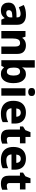

<svg xmlns="http://www.w3.org/2000/svg" viewBox="1754 -2562 817 4366"><g transform="rotate(90 2163.0 -378.5)"><path d="M318 -560Q425 -560 484 -510.5Q543 -461 543 -364V0H426L393 -74H389Q366 -45 341.5 -26Q317 -7 285.5 1.5Q254 10 208 10Q160 10 121.5 -9Q83 -28 61 -67Q39 -106 39 -166Q39 -254 100.5 -296Q162 -338 281 -343L375 -346V-362Q375 -402 354.5 -420Q334 -438 298 -438Q262 -438 223 -426.5Q184 -415 144 -398L93 -510Q138 -534 195 -547Q252 -560 318 -560ZM324 -248Q261 -246 236 -225.5Q211 -205 211 -170Q211 -139 229 -125Q247 -111 275 -111Q317 -111 346 -136.5Q375 -162 375 -206V-250Z M1012 -559Q1099 -559 1152.5 -511.5Q1206 -464 1206 -358V0H1038V-311Q1038 -368 1019 -397Q1000 -426 959 -426Q898 -426 876 -380.5Q854 -335 854 -250V0H685V-549H813L836 -478H844Q862 -505 887 -523Q912 -541 944 -550Q976 -559 1012 -559Z M1517 -585Q1517 -555 1515 -526.5Q1513 -498 1510 -478H1517Q1538 -512 1574.5 -535.5Q1611 -559 1668 -559Q1757 -559 1813.5 -487Q1870 -415 1870 -276Q1870 -182 1843.5 -118Q1817 -54 1771 -22Q1725 10 1663 10Q1604 10 1571 -11Q1538 -32 1517 -57H1506L1479 0H1348V-760H1517ZM1610 -426Q1577 -426 1556.5 -411.5Q1536 -397 1526.5 -368Q1517 -339 1517 -294V-273Q1517 -201 1537.5 -163.5Q1558 -126 1612 -126Q1652 -126 1675 -165Q1698 -204 1698 -278Q1698 -351 1675 -388.5Q1652 -426 1610 -426Z M2155 -549V0H1987V-549ZM2072 -767Q2108 -767 2135 -751Q2162 -735 2162 -689Q2162 -644 2135 -627.5Q2108 -611 2072 -611Q2034 -611 2007.5 -627.5Q1981 -644 1981 -689Q1981 -735 2007.5 -751Q2034 -767 2072 -767Z M2537 -559Q2615 -559 2671.5 -530.5Q2728 -502 2758.5 -446.5Q2789 -391 2789 -309V-231H2442Q2444 -177 2477 -145Q2510 -113 2571 -113Q2624 -113 2667 -123Q2710 -133 2756 -155V-30Q2716 -9 2670 0.5Q2624 10 2557 10Q2474 10 2409.5 -20Q2345 -50 2308.5 -112.5Q2272 -175 2272 -271Q2272 -369 2305 -432.5Q2338 -496 2398 -527.5Q2458 -559 2537 -559ZM2540 -442Q2501 -442 2475.5 -417.5Q2450 -393 2445 -340H2634Q2634 -369 2623.5 -392Q2613 -415 2592 -428.5Q2571 -442 2540 -442Z M3152 -124Q3178 -124 3200 -129Q3222 -134 3245 -142V-18Q3218 -6 3183 2Q3148 10 3100 10Q3049 10 3009.5 -6.5Q2970 -23 2947.5 -63.5Q2925 -104 2925 -176V-423H2855V-493L2939 -547L2985 -663H3093V-549H3239V-423H3093V-182Q3093 -153 3109 -138.5Q3125 -124 3152 -124Z M3586 -559Q3664 -559 3720.5 -530.5Q3777 -502 3807.5 -446.5Q3838 -391 3838 -309V-231H3491Q3493 -177 3526 -145Q3559 -113 3620 -113Q3673 -113 3716 -123Q3759 -133 3805 -155V-30Q3765 -9 3719 0.5Q3673 10 3606 10Q3523 10 3458.5 -20Q3394 -50 3357.5 -112.5Q3321 -175 3321 -271Q3321 -369 3354 -432.5Q3387 -496 3447 -527.5Q3507 -559 3586 -559ZM3589 -442Q3550 -442 3524.5 -417.5Q3499 -393 3494 -340H3683Q3683 -369 3672.5 -392Q3662 -415 3641 -428.5Q3620 -442 3589 -442Z M4201 -124Q4227 -124 4249 -129Q4271 -134 4294 -142V-18Q4267 -6 4232 2Q4197 10 4149 10Q4098 10 4058.5 -6.5Q4019 -23 3996.5 -63.5Q3974 -104 3974 -176V-423H3904V-493L3988 -547L4034 -663H4142V-549H4288V-423H4142V-182Q4142 -153 4158 -138.5Q4174 -124 4201 -124Z"/></g></svg>

Font: Noto Sans Devanagari ExtraBold
Style: Regular
Weight: 800
Version: Version 2.003